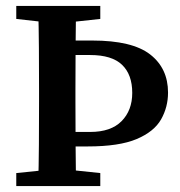

<svg xmlns="http://www.w3.org/2000/svg" viewBox="-20 -629 607 649"><path d="M160 -551 35 -565V-609H319V-565L190 -551ZM162 -57H195L319 -44V0H35V-44ZM112 -285V-323Q112 -395 111.5 -466.5Q111 -538 109 -609H237Q236 -539 235.5 -467.5Q235 -396 235 -324V-285Q235 -216 235.5 -143Q236 -70 237 0H109Q111 -69 111.5 -140.5Q112 -212 112 -285ZM548 -316Q548 -267 524.5 -225.5Q501 -184 442 -159Q383 -134 276 -134H176V-183H285Q355 -183 391 -219.5Q427 -256 427 -315Q427 -377 392.5 -410Q358 -443 285 -443H176V-492H292Q427 -492 487.5 -445Q548 -398 548 -316Z"/></svg>

Font: Lisu Bosa ExtraBold
Style: Regular
Weight: 800
Designer: David Morse, Annie Olsen, Victor Gaultney, Frank Grießhammer (Latin)
Foundry: SIL International
Version: Version 2.000